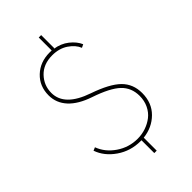

<svg xmlns="http://www.w3.org/2000/svg" viewBox="-297 -962 1176 1176"><g transform="rotate(-45 291.0 -374.5)"><path d="M288.1 14.6Q202.6 14.6 134.8 -32.2Q66.9 -79.1 43 -147.9L64 -156.7Q87.4 -92.8 149.2 -50.5Q210.9 -8.3 286.1 -8.3Q323.2 -8.3 357.7 -20Q392.1 -31.7 419.7 -53.2Q447.3 -74.7 463.9 -109.1Q480.5 -143.6 480.5 -185.5Q480.5 -256.3 432.9 -301.5Q385.3 -346.7 268.6 -386.2Q179.2 -416.5 133.5 -466.3Q87.9 -516.1 87.9 -582Q87.9 -661.6 141.8 -712.6Q195.8 -763.7 278.3 -763.7Q281.2 -763.7 287.1 -763.4Q293 -763.2 295.9 -763.2V-875.5H316.9V-761.2H310.5Q365.2 -753.4 404.3 -722.4Q443.4 -691.4 459.5 -653.8L438.5 -643.6Q423.3 -682.1 380.4 -711.2Q337.4 -740.2 277.3 -740.2Q200.7 -740.2 155.5 -693.1Q110.4 -646 110.4 -580.6Q110.4 -466.3 280.3 -408.2Q401.4 -366.2 452.6 -315.7Q503.9 -265.1 503.9 -187Q503.9 -102.1 450.2 -48.8Q396.5 4.4 316.9 13.2V125.5H295.9V14.6Z"/></g></svg>

Font: Spartan MB Thin
Style: Regular
Weight: 100
Designer: Matt Bailey, Mirko Velimirovic
Foundry: Matt Bailey
Version: Version 1.005